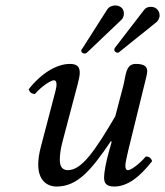

<svg xmlns="http://www.w3.org/2000/svg" viewBox="-20 -673 604 703"><path d="M506 -352C510 -370 519 -400 519 -412C519 -429 509 -439 477 -439C439 -439 441 -395 431 -357L402 -247C328 -121 279 -50 229 -50C211 -50 199 -60 199 -87C199 -103 201 -124 208 -151L251 -314C259 -346 272 -387 272 -406C272 -425 266 -439 236 -439C188 -439 131 -405 85 -346C88 -337 94 -329 108 -329C134 -359 167 -379 177 -379C184 -379 187 -374 187 -362C187 -353 181 -331 174 -305L130 -137C123 -111 120 -89 120 -70C120 -13 152 10 187 10C265 10 315 -52 386 -156L389 -154L378 -115C369 -83 361 -42 361 -23C361 -4 368 10 398 10C446 10 491 -24 537 -83C534 -92 528 -100 514 -100C488 -70 459 -50 449 -50C442 -50 439 -55 439 -67C439 -76 444 -98 450 -124ZM564 -611C567 -630 554 -648 533 -648C521 -648 514 -645 507 -636L400 -497C399 -496 399 -494 399 -493C397 -485 405 -480 410 -480C412 -480 414 -480 416 -482L553 -592C560 -598 562 -605 564 -611ZM433 -617C437 -638 423 -653 402 -653C398 -653 382 -652 373 -639L280 -493C278 -492 278 -491 278 -490C276 -482 283 -477 289 -477C292 -477 296 -478 298 -480L425 -601C430 -606 432 -612 433 -617Z"/></svg>

Font: Libertinus Serif
Style: Italic
Weight: 400
Italic angle: -12°
Designer: Philipp H. Poll, Khaled Hosny
Foundry: Caleb Maclennan
Version: Version 7.050;RELEASE